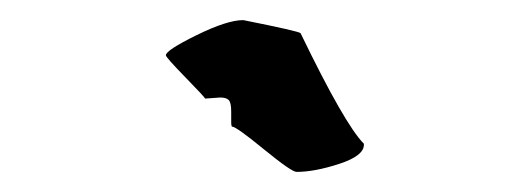

<svg xmlns="http://www.w3.org/2000/svg" viewBox="-20 -768 504 191"><path d="M199 -671 185 -670H184Q184 -671 164.5 -691Q145 -711 145 -713Q145 -718 175.5 -733Q206 -748 222 -748Q277 -737 279 -735Q323 -644 342 -625V-624Q342 -613 317.5 -605Q293 -597 275 -597Q270 -597 242.5 -619.5Q215 -642 211 -642Q210 -642 210 -647V-657Q210 -666 207.5 -668.5Q205 -671 199 -671Z"/></svg>

Font: Piedra
Style: Regular
Weight: 400
Designer: Angel Koziupa & Ale Paul
Foundry: Angel Koziupa and Alejandro Paul
Version: Version 1.000